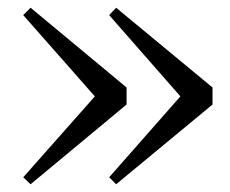

<svg xmlns="http://www.w3.org/2000/svg" viewBox="-20 -525 595 496"><path d="M280 -505 262 -486 446 -276 262 -67 280 -49 529 -255V-299ZM59 -505 40 -486 225 -276 40 -67 59 -49 307 -255V-299Z"/></svg>

Font: Noto Serif CJK SC Medium
Style: Regular
Weight: 500
Designer: Ryoko NISHIZUKA 西塚涼子 (kana & ideographs); Frank Grießhammer (Latin, Greek & Cyrillic); Wenlong ZHANG 张文龙 (bopomofo); San
Foundry: Adobe
Version: Version 2.001;hotconv 1.1.0;makeotfexe 2.6.0